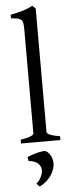

<svg xmlns="http://www.w3.org/2000/svg" viewBox="-65 -789 401 1067"><g transform="rotate(-5 135.5 -255.0)"><path d="M29.3 0V-21Q50.3 -24.4 64.5 -28.1Q78.6 -31.7 86.9 -35.4Q95.2 -39.1 98.9 -43Q102.5 -46.9 102.5 -50.8V-632.8Q102.5 -654.8 99.6 -667Q96.7 -679.2 88.9 -685.3Q81.1 -691.4 67.9 -693.6Q54.7 -695.8 34.2 -698.2V-717.8Q69.3 -724.6 98.6 -732.9Q127.9 -741.2 158.2 -756.8L175.8 -740.2V-50.8Q175.8 -43.5 192.4 -35.6Q209 -27.8 249 -21V0ZM198.2 140.6Q195.8 154.3 189.2 169.4Q182.6 184.6 172.1 198.7Q161.6 212.9 146.5 225.6Q131.3 238.3 111.8 247.6L94.7 229.5Q101.1 225.6 107.7 217.5Q114.3 209.5 119.4 200Q124.5 190.4 127.9 180.4Q131.3 170.4 131.8 162.1Q132.3 151.4 128.9 141.1Q125.5 130.9 117.2 122.3Q108.9 113.8 95.5 108.2Q82 102.5 63 101.1L58.6 80.1Q63 76.2 76.7 71Q90.3 65.9 106.4 61.5Q122.6 57.1 137.7 54.7Q152.8 52.2 160.6 53.7Q172.9 59.6 181.2 70.3Q189.5 81.1 193.8 93.3Q198.2 105.5 199.2 117.9Q200.2 130.4 198.2 140.6Z"/></g></svg>

Font: Gentium Plus
Style: Regular
Weight: 400
Designer: J. Victor Gaultney, Annie Olsen, Iska Routamaa
Foundry: SIL International
Version: Version 1.510